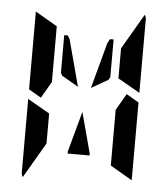

<svg xmlns="http://www.w3.org/2000/svg" viewBox="-62 -1038 940 1077"><g transform="rotate(5 408.0 -500.0)"><path d="M593 -698V-784L709 -983Q717 -972 717 -959V-544L593 -615ZM371 -548 278 -602 269 -617V-830H289L301 -810ZM647 -531 717 -490V-52L593 -124V-138V-170V-302V-396V-438ZM223 -302V-216L107 -17Q99 -28 99 -41V-456L158 -422L186 -406L223 -385ZM169 -469 99 -510V-948L223 -876V-698V-590V-562ZM470 -178V-170H346V-182L408 -410ZM444 -548 514 -807 527 -830H547V-617L538 -602Z"/></g></svg>

Font: DSEG14 Modern Mini
Style: Bold
Weight: 700
Designer: Keshikan(Twitter:@keshinomi_88pro)
Version: Version 0.46